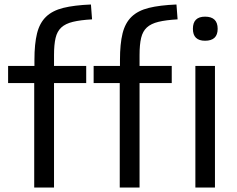

<svg xmlns="http://www.w3.org/2000/svg" viewBox="-20 -833 1052 853"><path d="M132 -464H16V-540H133V-567Q133 -638 144.5 -684.5Q156 -731 184.5 -758.5Q213 -786 261.5 -798Q310 -810 384 -813L389 -747Q337 -744 304 -736Q271 -728 252.5 -711Q234 -694 227 -664.5Q220 -635 220 -588V-540H363V-464H220V0H132ZM512 -464H396V-540H513V-567Q513 -638 524.5 -684.5Q536 -731 564.5 -758.5Q593 -786 641.5 -798Q690 -810 764 -813L769 -747Q717 -744 684 -736Q651 -728 632.5 -711Q614 -694 607 -664.5Q600 -635 600 -588V-540H743V-464H600V0H512ZM848 -540H935V0H848ZM891 -652Q837 -652 837 -705Q837 -759 891 -759Q947 -759 947 -705Q947 -652 891 -652Z"/></svg>

Font: EncodeSans
Style: Regular
Weight: 400
Designer: Pablo Impallari, Andres Torresi
Foundry: Pablo Impallari, Andres Torresi
Version: Version 1.000; ttfautohint (v1.4.1)